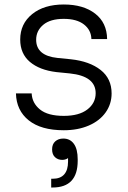

<svg xmlns="http://www.w3.org/2000/svg" viewBox="-20 -565 569 855"><path d="M51 -149H121Q123 -106 158 -77.5Q193 -49 264 -49Q332 -49 369 -77.5Q406 -106 406 -150Q406 -226 291 -238L231 -244Q156 -253 113 -289.5Q70 -326 70 -389Q70 -459 123 -502Q176 -545 264 -545Q351 -545 403.5 -504.5Q456 -464 457 -391H387Q386 -431 354 -456Q322 -481 264 -481Q204 -481 172.5 -454.5Q141 -428 141 -388Q141 -317 236 -307L296 -301Q379 -292 428 -253.5Q477 -215 477 -149Q477 -102 450.5 -64.5Q424 -27 375.5 -6Q327 15 264 15Q163 15 108 -29Q53 -73 51 -149ZM326 145V151Q326 270 214 270H208V231H215Q249 231 266 211.5Q283 192 283 155V139Q272 147 257 147Q238 147 225 135Q212 123 212 100Q212 77 226 64.5Q240 52 262 52Q292 52 309 75.5Q326 99 326 145Z"/></svg>

Font: Sora-SIA Light
Style: Regular
Weight: 300
Designer: Jonathan Barnbrook, Julián Moncada
Foundry: Barnbrook Fonts
Version: Version 2.000